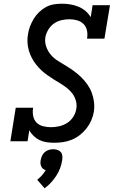

<svg xmlns="http://www.w3.org/2000/svg" viewBox="-20 -763 640 1037"><path d="M273 8Q273 8 273 8Q273 8 273 8Q252 8 231.5 5Q211 2 193.5 -6.5Q176 -15 162 -28.5Q148 -42 138 -59L129 0H36L65 -181H159Q155 -159 159 -137.5Q163 -116 177 -101.5Q191 -87 212 -81.5Q233 -76 255 -76Q277 -76 299.5 -81Q322 -86 342 -98.5Q362 -111 375 -131Q388 -151 392 -174Q396 -197 390 -218.5Q384 -240 371.5 -257Q359 -274 342.5 -287Q326 -300 308 -311Q290 -322 272 -333Q254 -344 236.5 -356.5Q219 -369 203.5 -383.5Q188 -398 175 -414.5Q162 -431 152 -450Q142 -469 136 -489.5Q130 -510 128.5 -532.5Q127 -555 131 -577Q134 -599 142 -620Q150 -641 162 -661Q174 -681 191 -697.5Q208 -714 228.5 -725Q249 -736 271 -739.5Q293 -743 315 -743Q338 -743 361 -739Q384 -735 404.5 -726.5Q425 -718 442 -703.5Q459 -689 470 -670L480 -735H574L544 -554H450Q454 -576 450 -597Q446 -618 432 -632.5Q418 -647 397.5 -653Q377 -659 355 -659Q334 -659 312 -654Q290 -649 271.5 -636Q253 -623 241 -603Q229 -583 225 -562Q221 -535 230 -510Q239 -485 255.5 -466Q272 -447 294 -433.5Q316 -420 337.5 -407Q359 -394 379.5 -379Q400 -364 418 -346.5Q436 -329 451 -308Q466 -287 475 -263.5Q484 -240 487.5 -213.5Q491 -187 487 -160Q483 -136 473 -113Q463 -90 447.5 -70Q432 -50 411.5 -34Q391 -18 368 -8.5Q345 1 321 4.5Q297 8 273 8ZM221 254 181 208Q195 197 206.5 184Q218 171 227 156Q219 154 212.5 148.5Q206 143 202.5 135Q199 127 198.5 118.5Q198 110 200 101Q202 89 207.5 77.5Q213 66 222.5 58Q232 50 244 46.5Q256 43 268 43Q279 43 290 46.5Q301 50 308 58Q315 66 316.5 77.5Q318 89 316 101Q313 123 305 144.5Q297 166 284.5 185.5Q272 205 256 222.5Q240 240 221 254Z"/></svg>

Font: Iosevka Slab MdExObl
Style: Regular
Weight: 500
Width: 7
Italic angle: -9°
Monospace: yes
Designer: Belleve Invis
Foundry: Belleve Invis
Version: Version 11.1.1; ttfautohint (v1.8.3)